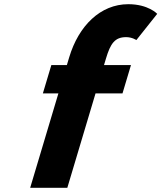

<svg xmlns="http://www.w3.org/2000/svg" viewBox="-20 -895 769 915"><path d="M298.7 -585H224.7L184.3 -450H258.3L123.8 0H300.8L435.3 -450H563.8L604.2 -585H475.7L485.3 -617C506.5 -688 527.6 -718 581 -718C610 -718 629.8 -704 629.8 -704L729.2 -829C729.2 -829 687 -875 591.5 -875C458.5 -875 354.7 -772 309.8 -622Z"/></svg>

Font: Hussar
Style: BdSuprExtOblThree
Weight: 700
Foundry: Cannot Into Space Fonts
Version: Version 2.00